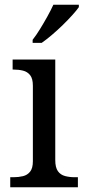

<svg xmlns="http://www.w3.org/2000/svg" viewBox="-20 -786 360 806"><path d="M23 0V-42H36Q58 -42 76.5 -46.5Q95 -51 106.5 -65.5Q118 -80 118 -109V-426Q118 -456 106.5 -470.5Q95 -485 76.5 -489.5Q58 -494 36 -494H33V-536H212V-114Q212 -83 223 -67.5Q234 -52 253 -47Q272 -42 294 -42H307V0ZM117 -619Q132 -638 148 -664Q164 -690 179 -717Q194 -744 204 -766H311V-756Q302 -743 284 -723Q266 -703 243.5 -681Q221 -659 198 -639.5Q175 -620 155 -606H117Z"/></svg>

Font: Noto Rashi Hebrew
Style: Regular
Weight: 400
Version: Version 1.006